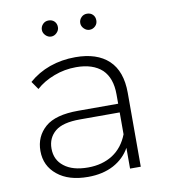

<svg xmlns="http://www.w3.org/2000/svg" viewBox="-80 -774 744 847"><g transform="rotate(-10 291.5 -351.0)"><path d="M282 -526Q379 -526 431 -477Q483 -428 483 -331V0H435V-93Q410 -48 362 -22Q313 4 247 4Q160 4 110 -37Q59 -78 59 -145Q59 -210 106 -251Q152 -291 254 -291H433V-333Q433 -406 394 -444Q353 -482 278 -482Q226 -482 179 -464Q131 -446 98 -416L73 -452Q114 -488 167 -507Q221 -526 282 -526ZM254 -37Q318 -37 365 -67Q411 -97 433 -154V-252H255Q178 -252 144 -224Q109 -195 109 -147Q109 -96 147 -67Q185 -37 254 -37ZM158 -670Q158 -685 169 -696Q179 -706 194 -706Q210 -706 220 -696Q230 -686 230 -670Q230 -656 219 -645Q208 -634 194 -634Q180 -634 169 -645Q158 -656 158 -670ZM366 -634Q352 -634 341 -645Q330 -656 330 -670Q330 -685 341 -696Q351 -706 366 -706Q382 -706 392 -696Q402 -686 402 -670Q402 -655 392 -645Q381 -634 366 -634Z"/></g></svg>

Font: Montserrat Light Alt1
Style: Light
Weight: 500
Designer: Differentunic
Foundry: Julieta Ulanovsky
Version: 0.1